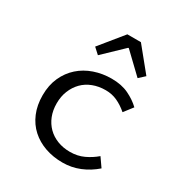

<svg xmlns="http://www.w3.org/2000/svg" viewBox="-175 -867 950 1006"><g transform="rotate(30 300.0 -364.0)"><path d="M346 12Q289 12 240.5 -5Q192 -22 156 -54.5Q120 -87 100 -134.5Q80 -182 80 -242Q80 -303 101.5 -350.5Q123 -398 160 -431Q197 -464 246.5 -481Q296 -498 351 -498Q411 -498 454.5 -477Q498 -456 528 -427L487 -374Q457 -400 424.5 -415Q392 -430 354 -430Q312 -430 277 -416.5Q242 -403 217.5 -378Q193 -353 179 -318.5Q165 -284 165 -242Q165 -200 178.5 -166Q192 -132 216.5 -107.5Q241 -83 275.5 -69.5Q310 -56 352 -56Q397 -56 434.5 -73.5Q472 -91 502 -117L539 -64Q498 -28 449 -8Q400 12 346 12ZM226 -568 191 -600 305 -740H387L501 -600L466 -568L348 -681H344Z"/></g></svg>

Font: Source Code Pro
Style: Regular
Weight: 400
Monospace: yes
Designer: Paul D. Hunt, Teo Tuominen
Foundry: Adobe Systems Incorporated
Version: Version 2.030;PS 1.000;hotconv 16.6.51;makeotf.lib2.5.65220